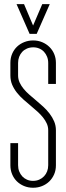

<svg xmlns="http://www.w3.org/2000/svg" viewBox="-20 -882 315 912"><path d="M65.9 -97.2Q65.9 -81.1 71.3 -67.6Q76.7 -54.2 85.9 -44.2Q95.2 -34.2 108.2 -28.6Q121.1 -22.9 136.7 -22.9Q153.3 -22.9 166.5 -28.8Q179.7 -34.7 189.2 -44.7Q198.7 -54.7 203.9 -68.1Q209 -81.5 209 -97.2V-263.2Q209 -280.3 202.1 -295.4Q195.3 -310.5 183.8 -324.7Q172.4 -338.9 157.7 -352.1Q143.1 -365.2 127.9 -377.9Q109.9 -393.1 92 -408.7Q74.2 -424.3 60.3 -441.9Q46.4 -459.5 37.8 -479.5Q29.3 -499.5 29.3 -523.9V-583.5Q29.3 -606.9 37.8 -626.7Q46.4 -646.5 61 -660.4Q75.7 -674.3 95.5 -682.1Q115.2 -689.9 137.2 -689.9Q160.6 -689.9 180.4 -681.6Q200.2 -673.3 214.8 -658.9Q229.5 -644.5 237.5 -625.2Q245.6 -606 245.6 -583.5V-483.4H209V-583Q209 -599.1 203.6 -612.5Q198.2 -626 189 -636Q179.7 -646 166.5 -651.6Q153.3 -657.2 138.2 -657.2Q121.6 -657.2 108.2 -651.4Q94.7 -645.5 85.4 -635.5Q76.2 -625.5 71 -612.1Q65.9 -598.6 65.9 -583V-523.9Q65.9 -505.9 73.2 -490Q80.6 -474.1 92.5 -459.7Q104.5 -445.3 119.6 -432.1Q134.8 -418.9 150.4 -405.8Q168 -391.1 185.1 -375.5Q202.1 -359.9 215.6 -342.3Q229 -324.7 237.3 -305.2Q245.6 -285.6 245.6 -263.2V-96.7Q245.6 -73.2 237.1 -53.7Q228.5 -34.2 213.9 -20Q199.2 -5.9 179.4 2Q159.7 9.8 137.2 9.8Q113.8 9.8 94 1.5Q74.2 -6.8 59.8 -21Q45.4 -35.2 37.4 -54.7Q29.3 -74.2 29.3 -96.7V-202.1H65.9ZM154.3 -721.2H120.6L58.6 -862.3H94.2L137.2 -760.7L180.7 -862.3H216.3Z"/></svg>

Font: Tulpen One
Style: Regular
Weight: 400
Designer: Naima Ben Ayed
Foundry: Naima Ben Ayed, Anton Koovit
Version: Version 1.002